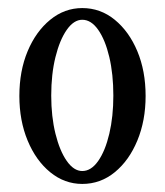

<svg xmlns="http://www.w3.org/2000/svg" viewBox="-20 -445 409 476"><path d="M184 11Q140 11 104.5 -18Q69 -47 48.5 -96.5Q28 -146 28 -207Q28 -269 48.5 -318Q69 -367 104.5 -396Q140 -425 184 -425Q229 -425 264.5 -396Q300 -367 320.5 -318Q341 -269 341 -207Q341 -146 320.5 -96.5Q300 -47 264.5 -18Q229 11 184 11ZM184 -21Q206 -21 223.5 -46Q241 -71 251 -113.5Q261 -156 261 -208Q261 -261 251 -303.5Q241 -346 223.5 -371Q206 -396 184 -396Q163 -396 145.5 -371Q128 -346 117.5 -303.5Q107 -261 107 -208Q107 -156 117.5 -113.5Q128 -71 145.5 -46Q163 -21 184 -21Z"/></svg>

Font: Junicode Two Beta Condensed
Style: Regular
Weight: 400
Width: 3
Designer: Peter S. Baker
Foundry: Briery Creek Software
Version: Version 1.053; ttfautohint (v1.8.4)